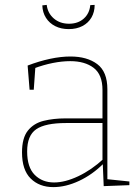

<svg xmlns="http://www.w3.org/2000/svg" viewBox="-20 -759 574 785"><path d="M419 -19 412 -27 509 -17V-2L404 2L400 -94L404 -91Q358 -45 303.5 -19.5Q249 6 198 6Q141 6 105.5 -29Q70 -64 70 -136Q70 -195 94 -225Q118 -255 158.5 -265Q199 -275 248 -275H406L399 -268V-391Q399 -454 363 -481.5Q327 -509 267 -509Q234 -509 196 -501.5Q158 -494 118 -479L125 -490L118 -392H101L93 -491Q140 -509 184.5 -518.5Q229 -528 268 -528Q336 -528 377.5 -497Q419 -466 419 -394ZM91 -140Q91 -75 122 -44Q153 -13 201 -13Q246 -13 300 -38.5Q354 -64 404 -110L399 -99V-263L406 -256H250Q165 -256 128 -230.5Q91 -205 91 -140ZM261 -640Q230 -640 206 -652Q182 -664 168 -686Q154 -708 153 -737L171 -739Q175 -705 200 -683.5Q225 -662 262 -662Q299 -662 322.5 -683Q346 -704 349 -738L367 -739Q367 -710 354 -687.5Q341 -665 317 -652.5Q293 -640 261 -640Z"/></svg>

Font: Bitter Thin Thin
Style: Regular
Weight: 250
Version: Version 2.002